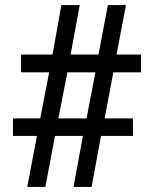

<svg xmlns="http://www.w3.org/2000/svg" viewBox="-20 -734 605 754"><path d="M87.1 0 125.1 -200.1H30.8V-269H137.9L173 -449.9H62.8V-519.9H186.3L221.1 -714H293.1L257.3 -519.9H366.7L403.7 -714H474.7L437.7 -519.9H534V-449.9H425L390.9 -269H502V-200.1H376.6L339.7 0H268.7L305.6 -200.1H196.1L158.1 0ZM209.3 -269H319.9L354.6 -449.9H244.6Z"/></svg>

Font: Noto Serif Khmer
Style: Regular
Weight: 400
Designer: Danh Hong and the Monotype Design Team
Foundry: Monotype Imaging Inc.
Version: Version 2.003